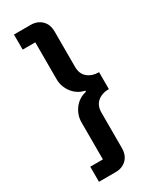

<svg xmlns="http://www.w3.org/2000/svg" viewBox="-228 -818 818 1014"><g transform="rotate(-30 181.5 -311.0)"><path d="M155 -760Q195 -760 221 -735Q247 -710 247 -665V-451Q247 -408 274 -385.5Q301 -363 343 -363V-260Q301 -260 274 -237.5Q247 -215 247 -171V43Q247 88 221 113Q195 138 155 138H53V46H130V-180Q130 -204 138 -225.5Q146 -247 159.5 -264Q173 -281 191.5 -292.5Q210 -304 231 -308V-315Q210 -319 191.5 -330.5Q173 -342 159.5 -359Q146 -376 138 -397.5Q130 -419 130 -443V-668H53V-760Z"/></g></svg>

Font: IBM Plex Sans Hebrew SmBld
Style: Regular
Weight: 600
Designer: Mike Abbink, Paul van der Laan, Pieter van Rosmalen, Yanek Iontef
Foundry: Bold Monday
Version: Version 1.3